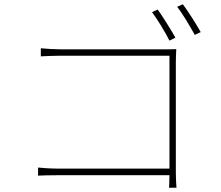

<svg xmlns="http://www.w3.org/2000/svg" viewBox="-20 -860 1040 903"><path d="M805 -683C783 -722 744 -784 722 -815L695 -803C719 -771 757 -709 777 -669ZM807 -567C807 -584 808 -608 809 -629C786 -628 768 -628 748 -628H267C237 -628 201 -630 172 -633V-595C191 -596 236 -598 268 -598H777V-67H256C218 -67 176 -70 159 -72V-34C180 -35 214 -36 257 -36H777C777 -6 775 23 775 23H810C810 23 807 -15 807 -52ZM813 -828C839 -796 873 -737 896 -696L924 -709C901 -750 863 -809 840 -840Z"/></svg>

Font: Noto Sans T Chinese Thin
Style: Regular
Weight: 100
Designer: Ryoko NISHIZUKA (kana & ideographs); Paul D. Hunt (Latin, Greek & Cyrillic); Wenlong ZHANG (bopomofo); Sandoll Communica
Foundry: Adobe Systems Incorporated
Version: Version 1.000;PS 1;hotconv 1.0.78;makeotf.lib2.5.61930